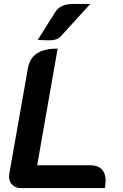

<svg xmlns="http://www.w3.org/2000/svg" viewBox="-20 -956 626 976"><path d="M26 -57Q26 -66 27 -71L122 -610Q131 -660 168 -684.5Q205 -709 273 -709L169 -116H439Q477 -116 497 -95.5Q517 -75 517 -37Q517 -26 513 0H84Q59 0 42.5 -16.5Q26 -33 26 -57ZM259 -892Q273 -915 296 -925.5Q319 -936 353 -936H439L295 -778Q281 -762 266.5 -756.5Q252 -751 223 -751Q214 -751 172 -753Z"/></svg>

Font: K2D
Style: Bold Italic
Weight: 700
Italic angle: -10°
Designer: Katatrad Aksorn Co.,Ltd.
Foundry: Cadson Demak Co.,Ltd.
Version: Version 1.000; ttfautohint (v1.6)